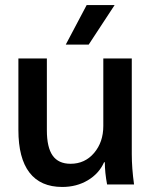

<svg xmlns="http://www.w3.org/2000/svg" viewBox="-20 -732 598 762"><path d="M53 -216V-500H166V-215Q166 -147 189 -114.5Q212 -82 260 -82Q317 -82 353.5 -125Q390 -168 390 -232V-500H503V-120Q503 -65 512 0H405Q396 -48 396 -88H393Q373 -43 328.5 -16.5Q284 10 227 10Q141 10 97 -47Q53 -104 53 -216ZM324 -712H435L332 -555H241Z"/></svg>

Font: Sarabun SemiBold
Style: Regular
Weight: 600
Designer: Suppakit Chalermlarp | Katatrad Co.,Ltd.
Foundry: Cadson Demak Co.,Ltd.
Version: Version 1.000; ttfautohint (v1.6)